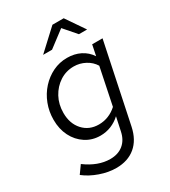

<svg xmlns="http://www.w3.org/2000/svg" viewBox="-221 -813 1006 1138"><g transform="rotate(-30 282.5 -243.5)"><path d="M231 219Q178 219 121 199Q64 179 22 146L60 93Q144 155 227 155Q281 155 316 126.5Q351 98 362 46L382 -48Q354 -22 319.5 -8Q285 6 246 6Q190 6 145.5 -23Q101 -52 76 -101.5Q51 -151 51 -214Q51 -271 70.5 -321.5Q90 -372 125 -410.5Q160 -449 205.5 -471Q251 -493 303 -493Q353 -493 393 -473Q433 -453 458 -415L473 -488H544L431 52Q414 133 362.5 176Q311 219 231 219ZM271 -56Q305 -56 336.5 -68.5Q368 -81 394 -105L446 -357Q426 -390 389.5 -409.5Q353 -429 312 -429Q259 -429 216 -401Q173 -373 147.5 -326Q122 -279 122 -220Q122 -147 163.5 -101.5Q205 -56 271 -56ZM190 -579 327 -706H404L491 -579H435L362 -663L251 -579Z"/></g></svg>

Font: Red Hat Text
Style: Italic
Weight: 400
Italic angle: -12°
Designer: Pentagram, MCKL
Foundry: Pentagram, MCKL
Version: Version 1.023